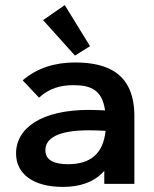

<svg xmlns="http://www.w3.org/2000/svg" viewBox="-20 -721 603 753"><path d="M274 -503 333 -540 234 -701 149 -642ZM226 12C289 12 348 -4 389 -51V0H507V-265C507 -430 406 -476 274 -476C197 -476 126 -455 69 -406L133 -338C174 -375 217 -387 269 -387C339 -387 381 -366 392 -288C368 -289 345 -290 329 -290C143 -290 43 -219 43 -119C43 -40 109 12 226 12ZM158 -132C158 -178 206 -210 329 -210C346 -210 371 -209 394 -208C385 -117 333 -77 247 -77C195 -77 158 -91 158 -132Z"/></svg>

Font: Inconsolata SemiExpanded
Style: Bold
Weight: 700
Width: 6
Monospace: yes
Designer: Raph Levien, Cyreal, Brenton Simpson
Foundry: Raph Levien, Cyreal, Google
Version: Version 3.100